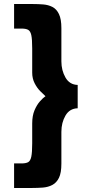

<svg xmlns="http://www.w3.org/2000/svg" viewBox="-20 -781 441 954"><path d="M87 31Q108 31 119.5 25Q131 19 135.5 -2.5Q140 -24 140 -69V-167Q140 -206 151.5 -233Q163 -260 178.5 -277.5Q194 -295 206 -303Q196 -312 180 -328Q164 -344 152 -367.5Q140 -391 140 -420V-540Q140 -586 135.5 -606.5Q131 -627 119.5 -633Q108 -639 87 -639H50V-761H129Q132 -761 135.5 -761Q139 -761 143 -761Q169 -761 194.5 -759Q220 -757 240.5 -746.5Q261 -736 273 -711Q285 -686 285 -641V-476Q285 -431 305.5 -395.5Q326 -360 366 -359V-243Q326 -242 305.5 -207Q285 -172 285 -126V32Q285 78 273 102.5Q261 127 240 138Q219 149 193 151Q167 153 139 153Q132 153 129 153H50V31Z"/></svg>

Font: Reem Kufi
Style: Bold
Weight: 700
Designer: Khaled Hosny
Version: Version 1.001